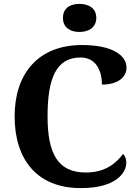

<svg xmlns="http://www.w3.org/2000/svg" viewBox="-20 -955 709 985"><path d="M388 -791C434 -791 474 -814 474 -863C474 -914 434 -935 388 -935C340 -935 303 -914 303 -863C303 -814 340 -791 388 -791ZM394 10C573 10 628 -66 628 -122C628 -139 621 -157 611 -165C577 -120 523 -70 420 -70C278 -70 224 -165 224 -358C224 -551 267 -660 393 -660C476 -660 503 -587 503 -521C584 -521 629 -558 629 -608C629 -673 553 -724 401 -724C173 -724 55 -574 55 -358C55 -137 170 10 394 10Z"/></svg>

Font: Noto Serif Telugu
Style: Bold
Weight: 700
Designer: Jelle Bosma - Monotype Design Team
Foundry: Monotype Imaging Inc.
Version: Version 2.005